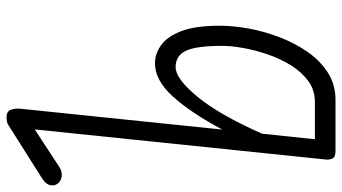

<svg xmlns="http://www.w3.org/2000/svg" viewBox="-249 -332 1044 586"><g transform="rotate(90 273.0 -39.0)"><path d="M173 10Q145 10 118.8 -8Q92.5 -26 75.5 -69Q58.5 -112 58.5 -187.5Q58.5 -228.5 67.2 -276.5Q76 -324.5 94 -371.2Q112 -418 139 -456.5Q166 -495 202.2 -518Q238.5 -541 284.5 -541H439.5Q460 -541 464 -531.5Q468 -522 467 -513L375 377L489.5 302Q505 292 520 295Q535 298 541.5 308.5Q548 318 544.8 331Q541.5 344 523 355.5L360 458.5Q357 460.5 351.2 461.8Q345.5 463 337.5 463Q319.5 463 315 449.5Q310.5 436 311.5 424L375.5 -195.5Q323.5 -98.5 274.2 -44.2Q225 10 173 10ZM185 -53Q220 -53 274.8 -119Q329.5 -185 388 -316.5L405 -478H290Q255 -478 227.2 -457.8Q199.5 -437.5 179.2 -404.8Q159 -372 146 -334Q133 -296 126.5 -259.2Q120 -222.5 120 -195Q120 -116.5 134.8 -84.8Q149.5 -53 185 -53Z"/></g></svg>

Font: Edu NSW ACT Hand
Style: Regular
Weight: 400
Designer: Tina and Corey Anderson, Eben Sorkin, Mirko Velimirovic
Foundry: Sorkin Type Co.
Version: Version 2.000